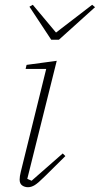

<svg xmlns="http://www.w3.org/2000/svg" viewBox="-20 -770 417 802"><path d="M97 12Q83 12 72.5 4.5Q62 -3 62 -20Q62 -33 67 -53L173 -482H87L91 -499L217 -516L94 -23L112 -15L242 -129L253 -118L169 -35Q140 -6 125.5 3Q111 12 97 12ZM103 -742 117 -750 214 -634 365 -750 377 -740 226 -604H194Z"/></svg>

Font: IBM Plex Serif ExtLt
Style: Italic
Weight: 200
Italic angle: -14°
Designer: Mike Abbink, Paul van der Laan, Pieter van Rosmalen
Foundry: Bold Monday
Version: Version 3.001